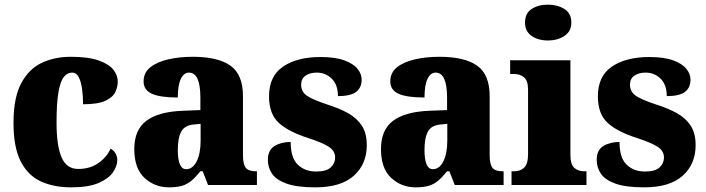

<svg xmlns="http://www.w3.org/2000/svg" viewBox="-20 -795 3032 825"><path d="M286 10Q211 10 155.5 -15.5Q100 -41 69 -101.5Q38 -162 38 -267Q38 -375 71 -437Q104 -499 159.5 -525Q215 -551 284 -551Q360 -551 404.5 -535Q449 -519 467.5 -495Q486 -471 486 -444Q486 -423 476 -400.5Q466 -378 434 -362.5Q402 -347 337 -347Q337 -383 332.5 -414Q328 -445 318 -464Q308 -483 290 -483Q269 -483 254 -464Q239 -445 231 -398Q223 -351 223 -268Q223 -169 244.5 -119Q266 -69 316 -69Q367 -69 403 -94.5Q439 -120 455 -156Q469 -149 476.5 -135.5Q484 -122 484 -107Q484 -81 465 -54Q446 -27 403 -8.5Q360 10 286 10Z M706 10Q645 10 601 -30.5Q557 -71 557 -155Q557 -237 609 -276Q661 -315 765 -319L841 -322V-375Q841 -483 792 -483Q770 -483 757 -456Q744 -429 744 -376Q669 -376 633 -392Q597 -408 597 -445Q597 -483 626 -506Q655 -529 703 -540Q751 -551 808 -551Q916 -551 970 -513Q1024 -475 1024 -382V-129Q1024 -89 1036 -74Q1048 -59 1080 -59H1084V0H874L851 -59H841Q820 -33 802 -18Q784 -3 761.5 3.5Q739 10 706 10ZM780 -68Q808 -68 825 -101.5Q842 -135 842 -191V-263L813 -260Q774 -257 759 -230Q744 -203 744 -151Q744 -68 780 -68Z M1335 10Q1256 10 1211.5 -6Q1167 -22 1149 -48.5Q1131 -75 1131 -108Q1131 -150 1159.5 -167.5Q1188 -185 1229 -185Q1229 -117 1259.5 -87.5Q1290 -58 1338 -58Q1383 -58 1401.5 -76Q1420 -94 1420 -118Q1420 -147 1392.5 -164.5Q1365 -182 1307 -201Q1221 -228 1178.5 -266.5Q1136 -305 1136 -381Q1136 -468 1196.5 -509Q1257 -550 1357 -550Q1421 -550 1460 -535.5Q1499 -521 1516.5 -499Q1534 -477 1534 -453Q1534 -418 1510 -400Q1486 -382 1432 -382Q1432 -431 1405.5 -457Q1379 -483 1341 -483Q1312 -483 1293 -470Q1274 -457 1274 -431Q1274 -402 1297 -385Q1320 -368 1386 -346Q1437 -330 1475 -309Q1513 -288 1534.5 -255.5Q1556 -223 1556 -171Q1556 -90 1500.5 -40Q1445 10 1335 10Z M1766 10Q1705 10 1661 -30.5Q1617 -71 1617 -155Q1617 -237 1669 -276Q1721 -315 1825 -319L1901 -322V-375Q1901 -483 1852 -483Q1830 -483 1817 -456Q1804 -429 1804 -376Q1729 -376 1693 -392Q1657 -408 1657 -445Q1657 -483 1686 -506Q1715 -529 1763 -540Q1811 -551 1868 -551Q1976 -551 2030 -513Q2084 -475 2084 -382V-129Q2084 -89 2096 -74Q2108 -59 2140 -59H2144V0H1934L1911 -59H1901Q1880 -33 1862 -18Q1844 -3 1821.5 3.5Q1799 10 1766 10ZM1840 -68Q1868 -68 1885 -101.5Q1902 -135 1902 -191V-263L1873 -260Q1834 -257 1819 -230Q1804 -203 1804 -151Q1804 -68 1840 -68Z M2335 -621Q2293 -621 2264.5 -640.5Q2236 -660 2236 -698Q2236 -738 2264.5 -756.5Q2293 -775 2335 -775Q2375 -775 2405 -756.5Q2435 -738 2435 -698Q2435 -660 2405 -640.5Q2375 -621 2335 -621ZM2178 0V-59H2189Q2216 -59 2232.5 -75Q2249 -91 2249 -133V-410Q2249 -448 2232 -462.5Q2215 -477 2189 -477H2172V-536H2431V-130Q2431 -89 2447.5 -74Q2464 -59 2490 -59H2500V0Z M2748 10Q2669 10 2624.5 -6Q2580 -22 2562 -48.5Q2544 -75 2544 -108Q2544 -150 2572.5 -167.5Q2601 -185 2642 -185Q2642 -117 2672.5 -87.5Q2703 -58 2751 -58Q2796 -58 2814.5 -76Q2833 -94 2833 -118Q2833 -147 2805.5 -164.5Q2778 -182 2720 -201Q2634 -228 2591.5 -266.5Q2549 -305 2549 -381Q2549 -468 2609.5 -509Q2670 -550 2770 -550Q2834 -550 2873 -535.5Q2912 -521 2929.5 -499Q2947 -477 2947 -453Q2947 -418 2923 -400Q2899 -382 2845 -382Q2845 -431 2818.5 -457Q2792 -483 2754 -483Q2725 -483 2706 -470Q2687 -457 2687 -431Q2687 -402 2710 -385Q2733 -368 2799 -346Q2850 -330 2888 -309Q2926 -288 2947.5 -255.5Q2969 -223 2969 -171Q2969 -90 2913.5 -40Q2858 10 2748 10Z"/></svg>

Font: Noto Serif SemiCondensed Black
Style: Regular
Weight: 900
Width: 4
Designer: Monotype Design Team
Foundry: Monotype Imaging Inc.
Version: Version 2.014; ttfautohint (v1.8.4.7-5d5b)